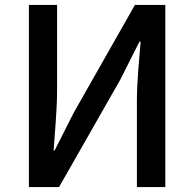

<svg xmlns="http://www.w3.org/2000/svg" viewBox="-20 -757 785 777"><path d="M97 0H219L467 -435L544 -588H549C543 -512 534 -427 534 -347V0H649V-737H526L279 -302L201 -148H197C202 -224 211 -313 211 -393V-737H97Z"/></svg>

Font: DAIFUKU Sans JP Medium
Style: Regular
Weight: 500
Designer: Original font ‘Source Han Sans JP’ : Ryoko NISHIZUKA  (kana, bopomofo & ideographs); Paul D. Hunt (Latin, Greek & Cyrill
Foundry: Daifuku
Version: Version 1.000